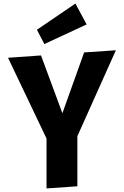

<svg xmlns="http://www.w3.org/2000/svg" viewBox="-20 -1051 694 1077"><path d="M466 -914 229 -804 187 -884 403 -1031ZM414 -287V-6L241 6V-274L25 -727L210 -740L330 -416L452 -757L630 -769Z"/></svg>

Font: Xiangcui Wave Sans Xiangcui Wave Sans
Style: Regular
Weight: 800
Width: 3
Version: Version 0.920;March 28, 2024;FontCreator 14.0.0.2814 64-bit